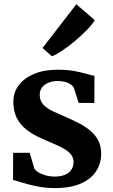

<svg xmlns="http://www.w3.org/2000/svg" viewBox="-20 -898 544 928"><path d="M246.5 11Q200 11 160.2 3Q120.5 -5 90.5 -14.5Q60.5 -24 43 -28.5L43.5 -159.5H123.5L146 -83.5Q151.5 -73.5 166.8 -64.5Q182 -55.5 202 -50Q222 -44.5 242 -44.5Q274 -44.5 294.8 -53.5Q315.5 -62.5 325.5 -78.5Q335.5 -94.5 335.5 -114.5Q335.5 -141 316.2 -159Q297 -177 262.8 -192.8Q228.5 -208.5 183 -228Q140 -246.5 108.8 -270.8Q77.5 -295 61 -328Q44.5 -361 44.5 -406Q44.5 -451.5 70.8 -486.2Q97 -521 145 -541Q193 -561 258.5 -561Q306 -561 340.2 -554.5Q374.5 -548 397.8 -541Q421 -534 436.5 -531.5L436 -400.5H360L337 -473.5Q333 -482.5 322 -490Q311 -497.5 295.2 -502Q279.5 -506.5 261 -506.5Q234.5 -506.5 214.2 -498.2Q194 -490 183 -475.2Q172 -460.5 172 -440Q172 -410.5 190 -391.8Q208 -373 237.2 -359.5Q266.5 -346 299 -332Q330.5 -318.5 361 -302.8Q391.5 -287 415.8 -267Q440 -247 454.5 -219.8Q469 -192.5 469 -155Q469 -108.5 444.8 -70.8Q420.5 -33 371 -11Q321.5 11 246.5 11ZM230.5 -626.5 185.5 -666 349 -877.5 438 -800.5Q425 -779 399.8 -753Q374.5 -727 344 -701.2Q313.5 -675.5 284 -655.5Q254.5 -635.5 232.5 -626.5Z"/></svg>

Font: Merriweather 36pt
Style: Bold
Weight: 700
Designer: Eben Sorkin
Foundry: Eben Sorkin
Version: Version 2.100